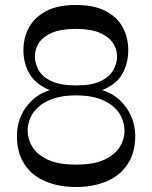

<svg xmlns="http://www.w3.org/2000/svg" viewBox="-20 -735 610 771"><path d="M285 16Q217 16 163 -6.5Q109 -29 78.5 -75Q48 -121 48 -189Q48 -230 63 -266.5Q78 -303 108 -331.5Q138 -360 180 -373Q124 -396 99 -438Q74 -480 74 -534Q74 -583 96 -624Q118 -665 164.5 -690Q211 -715 285 -715Q359 -715 405.5 -690Q452 -665 473.5 -624Q495 -583 495 -534Q495 -480 471 -438Q447 -396 390 -373Q433 -360 462.5 -331.5Q492 -303 507.5 -266.5Q523 -230 523 -189Q523 -121 492 -75Q461 -29 407.5 -6.5Q354 16 285 16ZM285 -74Q357 -74 399.5 -94Q442 -114 461 -145Q480 -176 480 -210Q480 -234 470 -259.5Q460 -285 437 -305.5Q414 -326 377 -339Q340 -352 285 -352Q231 -352 194 -339Q157 -326 134 -305.5Q111 -285 101 -259.5Q91 -234 91 -210Q91 -176 110 -145Q129 -114 171.5 -94Q214 -74 285 -74ZM286 -392Q347 -392 382.5 -408.5Q418 -425 434 -452Q450 -479 450 -509Q450 -538 433 -563Q416 -588 380 -603.5Q344 -619 285 -619Q225 -619 189 -603.5Q153 -588 136.5 -563Q120 -538 120 -509Q120 -479 136 -452Q152 -425 188 -408.5Q224 -392 286 -392Z"/></svg>

Font: Ojuju Medium
Style: Regular
Weight: 500
Designer: Chisaokwu Joboson, Mirko Velimirovic
Foundry: Udi Foundry
Version: Version 1.000